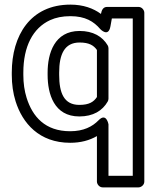

<svg xmlns="http://www.w3.org/2000/svg" viewBox="-20 -583 695 831"><path d="M406.6 -62.4C379.8 -34.9 341.7 -15 283.7 -15C174.8 -15 120.7 -78.5 95.2 -159.5C85.8 -189.5 81 -222.5 81 -259V-269C81 -381.7 122.3 -461.5 196.8 -495.8C221.2 -507 250.3 -513 284.8 -513C348.9 -513 385.8 -490.2 414.3 -456.8C414.3 -456.8 449.1 -419.7 457.9 -468.6L464.1 -503H554.6V178H449.5V-45C449.5 -45 440.5 -97.3 406.6 -62.4ZM416.9 -522.7C384.1 -547 340.2 -563 284.8 -563C111.4 -563 31 -429.4 31 -269V-259C31 -218.1 36.4 -179.9 47.5 -144.5C77.2 -50 149.4 35 283.7 35C329.7 35 367.4 24.5 399.5 6V203C399.5 213.7 409.4 228 424.5 228H579.6C590.3 228 604.6 218.1 604.6 203V-528C604.6 -538.7 594.7 -553 579.6 -553H443.2C426.6 -553 419.9 -539.5 416.9 -522.7ZM324.4 -449C215.5 -449 186.1 -351.6 186.1 -269V-259C186.1 -176.5 213.8 -79 323.3 -79C383.3 -79 423.4 -103.8 446.2 -143.6C448.4 -147.4 449.5 -151.7 449.5 -156V-374C449.5 -378.5 448.3 -382.9 446 -386.8C423 -425.3 382.7 -449 324.4 -449ZM324.4 -399C365.8 -399 385.6 -386.5 399.5 -366.7V-163C385.6 -142.3 366.4 -129 323.3 -129C257 -129 236.1 -180.2 236.1 -259V-269C236.1 -346.9 258.4 -399 324.4 -399Z"/></svg>

Font: Asimov
Style: WidOu
Weight: 500
Designer: Google
Version: Version 2.000980; 2014